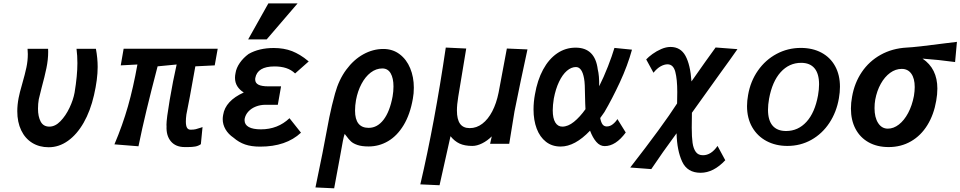

<svg xmlns="http://www.w3.org/2000/svg" viewBox="-20 -828 5472 1094"><path d="M78.5 -194.5Q78.5 -230 86 -269.5Q91 -297 107 -352Q122.5 -406 130.5 -443.8Q138.5 -481.5 138.5 -520Q138.5 -535 137 -550H254Q254.5 -544 254.5 -532.5Q254.5 -488 244.5 -439.8Q234.5 -391.5 217 -327.5Q203 -273 201 -262.5Q196.5 -236.5 196.5 -208.5Q196.5 -164 211.8 -135.2Q227 -106.5 261.5 -106.5Q294.5 -106.5 324.5 -137.5Q354.5 -168.5 376 -213.8Q397.5 -259 405 -300.5Q421 -397.5 421 -468.5Q421 -510.5 416 -550H526.5Q536.5 -496 536.5 -446.5Q536.5 -376.5 515.5 -285.5Q495 -196 456.8 -129Q418.5 -62 367.2 -25.5Q316 11 257.5 11Q204 11 163.5 -14Q123 -39 100.8 -85.5Q78.5 -132 78.5 -194.5Z M929 -109Q928.5 -111 928.5 -116.5Q928.5 -150 947 -259Q965.5 -368 986.5 -460.5L878 -450Q840.5 -307 814.8 -200Q789 -93 769 5.5L632 -5.5Q678.5 -115 709 -222Q739.5 -329 763 -460.5L668 -455.5L684.5 -550.5H1220.5L1203.5 -455.5L1093 -450Q1057 -246.5 1042 -175.5Q1039 -152.5 1039 -135.5Q1039 -111.5 1045.5 -100.2Q1052 -89 1066 -89Q1083.5 -89 1095.2 -91.8Q1107 -94.5 1124 -100.5L1134 -104L1124.5 -6.5Q1110.5 3.5 1092.8 6.8Q1075 10 1050 10H1032.5Q981.5 10 954 -22.2Q926.5 -54.5 929 -109Z M1310.5 -43.5Q1281 -63.5 1265 -91Q1249 -118.5 1249 -149.5Q1249 -160 1251.5 -173.5Q1264 -253.5 1369 -301Q1345.5 -315.5 1332.2 -336.5Q1319 -357.5 1319 -385Q1319 -397.5 1322 -411.5Q1326.5 -441 1346.5 -469.8Q1366.5 -498.5 1396.5 -520.5Q1456 -554.5 1540 -554.5Q1598 -554.5 1644.5 -536.5Q1667 -527.5 1689.2 -514.2Q1711.5 -501 1739 -478L1661.5 -409.5Q1639.5 -430.5 1610.5 -440Q1581.5 -449.5 1544 -449.5Q1446.5 -449.5 1434.5 -383Q1434 -380.5 1434 -375.5Q1434 -355 1452.5 -345.5Q1471 -336 1509.5 -336H1581.5L1563 -231H1493.5Q1463.5 -231 1438 -221Q1412.5 -211 1395.5 -192.8Q1378.5 -174.5 1374 -151Q1373.5 -148 1373.5 -143Q1373.5 -117.5 1397.5 -104.2Q1421.5 -91 1466.5 -91Q1563 -91 1629.5 -154.5L1695 -72Q1610 7.5 1462.5 7.5Q1412 7.5 1376.5 -4.8Q1341 -17 1310.5 -43.5ZM1394 -603.5 1509 -808.5H1675.5L1499.5 -603.5Z M1777.5 240 1817.5 44.5 1829.5 -18.5Q1843 -93.5 1856.5 -160Q1870 -226.5 1889 -295Q1910.5 -373.5 1953 -431Q1995.5 -488.5 2050.5 -518.8Q2105.5 -549 2164 -549Q2217.5 -549 2257 -519.2Q2296.5 -489.5 2317.2 -439.2Q2338 -389 2338 -328.5Q2338 -295 2332.5 -266Q2317 -176.5 2280 -115.2Q2243 -54 2191.5 -23.8Q2140 6.5 2080.5 6.5Q2041.5 6.5 2017.2 -1.8Q1993 -10 1980 -22Q1967 -34 1953 -53.5L1944 -65Q1939 -52 1933.8 -25.5Q1928.5 1 1917 67Q1895 190 1884 245ZM2217 -278.5Q2222 -307 2222 -335Q2222 -382.5 2206 -410.2Q2190 -438 2158.5 -438Q2123 -438 2092.2 -414.5Q2061.5 -391 2039.8 -350Q2018 -309 2008.5 -258Q2003 -227 2003 -197.5Q2003 -99.5 2080.5 -99.5Q2130 -99.5 2165.5 -145.8Q2201 -192 2217 -278.5Z M2520 -557 2636.5 -551.5 2591 -276.5Q2583.5 -231.5 2583.5 -198.5Q2583.5 -148 2601.2 -123Q2619 -98 2656.5 -98Q2695.5 -98 2728.2 -123Q2761 -148 2784.8 -193.5Q2808.5 -239 2821 -300.5L2868 -551.5L2985.5 -546.5Q2971.5 -483.5 2947 -366.5Q2922.5 -249.5 2911.5 -193L2881.5 -8.5H2772.5L2782 -51Q2757 -26 2727.2 -11.2Q2697.5 3.5 2671.5 3.5Q2627.5 3.5 2598.5 -10Q2569.5 -23.5 2547 -52L2484.5 227.5L2375 222.5Q2457 -128.5 2520 -557Z M3020 -204.5Q3020 -247 3028 -290Q3042 -371.5 3074.5 -431.5Q3107 -491.5 3154.5 -524Q3202 -556.5 3260 -556.5Q3370.5 -556.5 3386 -432.5Q3395 -397.5 3394 -336.5Q3420 -388 3443.8 -448.8Q3467.5 -509.5 3481 -555L3581 -545Q3556 -454 3511.8 -358.8Q3467.5 -263.5 3424 -189.5L3400 -155.5Q3404.5 -131 3413.2 -119.2Q3422 -107.5 3437.5 -107.5Q3455.5 -107.5 3471.2 -119.8Q3487 -132 3498 -149.5L3545.5 -73Q3488.5 4.5 3425.5 4.5Q3398.5 4.5 3377.8 -19.5Q3357 -43.5 3342 -83.5Q3256 7 3174.5 7Q3125.5 7 3090.8 -20.2Q3056 -47.5 3038 -95.2Q3020 -143 3020 -204.5ZM3129.5 -199.5Q3129.5 -154 3144 -130.2Q3158.5 -106.5 3184 -106.5Q3216.5 -106.5 3250.2 -133.8Q3284 -161 3316 -206Q3314.5 -223.5 3314.5 -238.5L3313.5 -279Q3313 -317.5 3312 -341Q3311 -364.5 3308 -380.5Q3296.5 -446 3261.5 -446Q3235 -446 3210 -424.5Q3185 -403 3165.5 -362.2Q3146 -321.5 3135.5 -266Q3129.5 -228.5 3129.5 -199.5Z M3835 -68.5Q3753.5 42 3691 135.5L3571 126.5Q3757 -112.5 3838 -238.5Q3839 -279.5 3839 -303.5Q3839 -376 3827.8 -418.8Q3816.5 -461.5 3783.5 -461.5Q3765 -461.5 3744.2 -450Q3723.5 -438.5 3703.5 -413.5L3662 -489.5Q3675.5 -504 3698.2 -520.5Q3721 -537 3748.2 -548.8Q3775.5 -560.5 3800.5 -560.5Q3858 -560.5 3885.8 -509.8Q3913.5 -459 3920 -364Q4008 -490 4057.5 -557.5L4182 -548Q4141 -489 4086.5 -414.5Q3998 -292 3922.5 -185.5Q3921.5 -124.5 3921.5 -100.5Q3921.5 -47 3926.2 -14Q3931 19 3944.8 37.8Q3958.5 56.5 3985.5 56.5Q4032 56.5 4068.5 3.5L4112.5 85Q4045.5 156.5 3972 156.5Q3896.5 156.5 3867 93.2Q3837.5 30 3835 -68.5Z M4236.5 -223.5Q4236.5 -253.5 4242.5 -286.5Q4256 -365 4298.8 -426Q4341.5 -487 4405.2 -521Q4469 -555 4543 -555Q4610 -555 4660.5 -528Q4711 -501 4738.5 -451Q4766 -401 4766 -333.5Q4766 -302.5 4760 -268Q4746.5 -189.5 4705.8 -127.8Q4665 -66 4603 -31.2Q4541 3.5 4466.5 3.5Q4400 3.5 4347.8 -24.2Q4295.5 -52 4266 -103.2Q4236.5 -154.5 4236.5 -223.5ZM4641 -284.5Q4647 -319 4647 -347.5Q4647 -408 4621 -439Q4595 -470 4545 -470Q4476.5 -470 4428.2 -416.8Q4380 -363.5 4362 -265Q4356 -230.5 4356 -202.5Q4356 -142.5 4382.2 -112Q4408.5 -81.5 4459 -81.5Q4527.5 -81.5 4575.2 -133.8Q4623 -186 4641 -284.5Z M4828.5 -209.5Q4828.5 -242.5 4835 -276.5Q4848.5 -355 4890.2 -417Q4932 -479 4998 -515.8Q5064 -552.5 5147 -557Q5196.5 -559 5367 -581.5L5432.5 -589.5L5422 -474.5Q5327.5 -487.5 5236.5 -494Q5321 -437 5321 -323.5Q5321 -290 5314.5 -254Q5301 -175 5264.2 -115.2Q5227.5 -55.5 5170.8 -22.8Q5114 10 5043.5 10Q4978 10 4929.5 -17Q4881 -44 4854.8 -93.5Q4828.5 -143 4828.5 -209.5ZM5187.5 -281.5Q5192 -309.5 5192 -332Q5192 -381 5172.5 -408.2Q5153 -435.5 5118 -435.5Q5083 -435.5 5052 -413Q5021 -390.5 4998.8 -350.8Q4976.5 -311 4967 -260Q4963 -237.5 4963 -211.5Q4963 -159 4983.5 -127Q5004 -95 5039 -95Q5071.5 -95 5101.8 -118.5Q5132 -142 5154.5 -184.2Q5177 -226.5 5187.5 -281.5Z"/></svg>

Font: JuliaMono ExtraBold
Style: Italic
Weight: 800
Italic angle: -9°
Monospace: yes
Designer: cormullion
Foundry: corm
Version: Version 0.057; ttfautohint (v1.8.4)